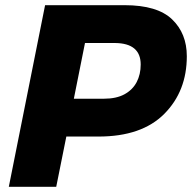

<svg xmlns="http://www.w3.org/2000/svg" viewBox="-20 -721 741 741"><path d="M197 0H14L154 -701H461Q587 -701 644 -646.5Q701 -592 701 -504Q701 -369 614 -281.5Q527 -194 360 -194H236ZM381 -340Q429 -340 460.5 -357.2Q492 -374.5 507.5 -404.2Q523 -434 523 -472Q523 -554 424 -555H308L265 -340Z"/></svg>

Font: Argentum Novus
Style: Bold Italic
Weight: 700
Designer: Julieta Ulanovsky (font) & Cristiano Sobral (main changes)
Foundry: Julieta Ulanovsky (font) & Cristiano Sobral (main changes)
Version: Version 3.00;November 27, 2020;FontCreator 13.0.0.2655 64-bi